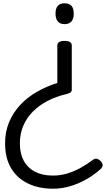

<svg xmlns="http://www.w3.org/2000/svg" viewBox="-20 -535 663 1169"><path d="M373 -286Q395 -286 406 -279Q417 -272 417 -258V11Q417 23 408.5 28.5Q400 34 383 38Q320 53 268.5 80Q217 107 179.5 145Q142 183 121.5 231.5Q101 280 101 338Q101 400 124.5 443.5Q148 487 193 510.5Q238 534 302 534Q348 534 390.5 521Q433 508 471.5 486.5Q510 465 543 440Q556 430 567.5 431.5Q579 433 592 445Q605 458 605 470Q605 482 594 493Q552 531 503.5 558Q455 585 404.5 599.5Q354 614 302 614Q218 614 152 583Q86 552 48.5 490.5Q11 429 11 337Q11 267 35.5 208.5Q60 150 103.5 103.5Q147 57 205 24Q263 -9 329 -30V-258Q329 -272 340 -279Q351 -286 373 -286ZM373 -515Q401 -515 415 -499.5Q429 -484 429 -452Q429 -421 415 -404.5Q401 -388 373 -388Q346 -388 332 -404.5Q318 -421 318 -452Q318 -484 332 -499.5Q346 -515 373 -515Z"/></svg>

Font: Playwrite FR Moderne
Style: Regular
Weight: 400
Designer: Veronika Burian, José Scaglione
Foundry: TypeTogether
Version: Version 1.002